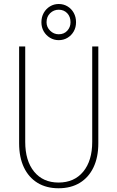

<svg xmlns="http://www.w3.org/2000/svg" viewBox="-20 -958 602 985"><path d="M280.3 7.8Q217.8 7.8 172.4 -20Q127 -47.9 102.5 -99.6Q78.1 -151.4 78.1 -222.7V-719.7H109.4V-230.5Q109.4 -133.3 155 -77.4Q200.7 -21.5 280.3 -21.5Q360.8 -21.5 407 -77.4Q453.1 -133.3 453.1 -230.5V-719.7H484.4V-222.7Q484.4 -151.4 459.7 -99.6Q435.1 -47.9 389.4 -20Q343.8 7.8 280.3 7.8ZM281.2 -752Q256.8 -752 236.6 -764.2Q216.3 -776.4 204.3 -797.1Q192.4 -817.9 192.4 -843.8Q192.4 -870.6 204.3 -891.8Q216.3 -913.1 236.6 -925.3Q256.8 -937.5 281.2 -937.5Q306.2 -937.5 326.4 -925.3Q346.7 -913.1 358.4 -891.8Q370.1 -870.6 370.1 -843.8Q370.1 -817.9 358.4 -797.1Q346.7 -776.4 326.4 -764.2Q306.2 -752 281.2 -752ZM281.2 -782.2Q308.6 -782.2 325.2 -800.5Q341.8 -818.8 341.8 -843.8Q341.8 -872.6 324.7 -890.4Q307.6 -908.2 281.2 -908.2Q255.9 -908.2 237.3 -890.4Q218.8 -872.6 218.8 -843.8Q218.8 -818.8 237.3 -800.5Q255.9 -782.2 281.2 -782.2Z"/></svg>

Font: Reddit Mono ExtraLight
Style: Regular
Weight: 250
Monospace: yes
Designer: Stephen Hutchings
Foundry: Reddit
Version: Version 1.014